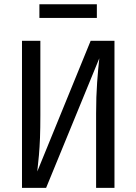

<svg xmlns="http://www.w3.org/2000/svg" viewBox="-20 -902 655 922"><path d="M85.6 0V-706.2H173.8V-349.2Q173.8 -286.7 172.1 -240.5Q170.3 -194.4 166.9 -156.2Q163.6 -117.9 159 -78.5L415.4 -706.2H529.7V0H441.5V-357.4Q441.5 -438.5 446.4 -505.9Q451.3 -573.3 456.9 -622.1L201.5 0ZM445.1 -815.9H169.2V-881.5H445.1Z"/></svg>

Font: FiraCode Nerd Font Mono
Style: Regular
Weight: 400
Monospace: yes
Designer: Carrois Corporate, Edenspiekermann AG, Nikita Prokopov
Foundry: Carrois Corporate, Edenspiekermann AG, Nikita Prokopov
Version: Version 6.002;Nerd Fonts 3.4.0